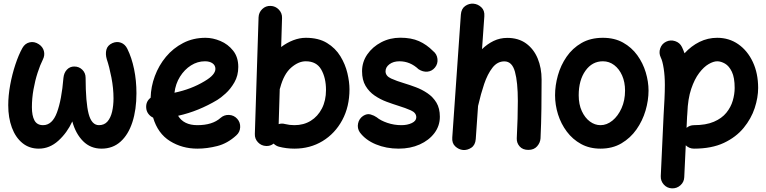

<svg xmlns="http://www.w3.org/2000/svg" viewBox="-20 -762 4223 1058"><path d="M194.3 -518.1Q215.8 -503.9 221.9 -480.7Q228 -457.5 216.3 -434.1Q201.2 -404.3 187.3 -361.3Q173.3 -318.4 164.6 -269.3Q155.8 -220.2 155.8 -171.4Q155.8 -124.5 169.9 -98.4Q184.1 -72.3 217.3 -72.3Q268.1 -72.3 293.9 -142.3Q319.8 -212.4 329.6 -333Q332.5 -361.3 348.9 -378.4Q365.2 -395.5 389.2 -395.5Q415.5 -395.5 433.6 -377.7Q451.7 -359.9 451.7 -333.5Q452.1 -196.8 468.5 -134.5Q484.9 -72.3 525.4 -72.3Q554.7 -72.3 572.3 -92.5Q589.8 -112.8 597.7 -146.5Q605.5 -180.2 605.5 -220.2Q605.5 -275.4 594 -334.7Q582.5 -394 568.4 -435.5Q560.1 -463.9 566.2 -488Q572.3 -512.2 599.1 -524.4Q624 -535.2 646.7 -526.6Q669.4 -518.1 681.6 -493.2Q705.6 -444.8 718.8 -381.3Q731.9 -317.9 731.9 -248Q731.9 -158.2 709.7 -89.4Q687.5 -20.5 644.5 18.3Q601.6 57.1 539.6 57.1Q479 57.1 438 16.1Q397 -24.9 378.4 -92.8Q350.1 -30.8 301.8 13.2Q253.4 57.1 193.8 57.1Q141.1 57.1 103.3 26.1Q65.4 -4.9 45.4 -59.1Q25.4 -113.3 25.4 -182.1Q25.4 -234.9 36.1 -293.7Q46.9 -352.5 64.7 -406.2Q82.5 -460 103.5 -497.6Q117.7 -522.9 143.6 -528.8Q169.4 -534.7 194.3 -518.1Z M1282.2 -16.1Q1233.9 28.3 1177.5 42.7Q1121.1 57.1 1067.4 57.1Q983.9 57.1 916.7 15.4Q849.6 -26.4 823.7 -113.8Q807.6 -121.1 797.1 -135.5Q786.6 -149.9 785.6 -168.5Q783.2 -202.6 810.1 -223.6Q811.5 -284.2 833.3 -342.8Q855 -401.4 894.5 -449Q934.1 -496.6 989.3 -525.1Q1044.4 -553.7 1112.8 -553.7Q1152.8 -553.7 1194.6 -536.1Q1236.3 -518.6 1264.6 -482.9Q1293 -447.3 1293 -393.1Q1293 -345.2 1271.7 -308.3Q1250.5 -271.5 1223.1 -246.8Q1195.8 -222.2 1177.7 -211.4Q1126.5 -180.7 1072.5 -158.7Q1018.6 -136.7 961.4 -124Q992.7 -72.3 1067.4 -72.3Q1150.9 -72.3 1195.3 -112.3Q1215.3 -129.9 1242.2 -128.7Q1269 -127.4 1287.1 -107.4Q1304.7 -87.9 1303.5 -60.8Q1302.2 -33.7 1282.2 -16.1ZM1109.4 -424.3Q1068.4 -424.3 1032.5 -401.6Q996.6 -378.9 971.9 -339.6Q947.3 -300.3 941.4 -251Q1034.2 -270.5 1106.4 -314Q1138.7 -333 1152.8 -349.9Q1167 -366.7 1167 -382.3Q1167 -401.9 1151.1 -413.1Q1135.3 -424.3 1109.4 -424.3Z M1471.2 -729.5Q1498 -728.5 1516.6 -709Q1535.2 -689.5 1534.2 -662.6L1529.3 -502.9Q1561 -526.9 1595.9 -540.3Q1630.9 -553.7 1665 -553.7Q1735.4 -553.7 1782 -525.1Q1828.6 -496.6 1855.7 -452.1Q1882.8 -407.7 1894.3 -358.9Q1905.8 -310.1 1905.8 -270Q1905.8 -174.3 1866 -100.3Q1826.2 -26.4 1757.6 15.4Q1689 57.1 1602.5 57.1Q1558.1 57.1 1517.1 46.4Q1500.5 42 1487.8 29.3Q1469.7 43.5 1446.8 42.5Q1419.9 41.5 1401.6 22.2Q1383.3 2.9 1384.3 -23.9L1404.8 -666.5Q1405.8 -693.4 1425 -711.9Q1444.3 -730.5 1471.2 -729.5ZM1550.3 -78.6Q1575.2 -72.3 1602.5 -72.3Q1653.3 -72.3 1692.4 -96.4Q1731.4 -120.6 1753.9 -164.3Q1776.4 -208 1776.4 -266.1Q1776.4 -333 1750.2 -378.7Q1724.1 -424.3 1665 -424.3Q1624.5 -424.3 1584.2 -389.2Q1543.9 -354 1523.9 -278.3Q1522.9 -274.4 1521.5 -271L1515.6 -78.1Q1533.2 -83.5 1550.3 -78.6Z M2377 -390.1Q2360.4 -369.6 2335.7 -367.2Q2311 -364.7 2286.6 -380.4Q2240.2 -424.3 2181.2 -424.3Q2147.9 -424.3 2126.2 -408.2Q2104.5 -392.1 2104.5 -369.1Q2104.5 -343.3 2135.3 -329.3Q2166 -315.4 2205.6 -303.7Q2236.8 -294.4 2271.2 -281.5Q2305.7 -268.6 2335.9 -248Q2366.2 -227.5 2385 -196.3Q2403.8 -165 2403.8 -118.7Q2403.8 -68.4 2373.8 -28.6Q2343.8 11.2 2292.5 34.2Q2241.2 57.1 2176.8 57.1Q2108.4 57.1 2051.3 33.4Q1994.1 9.8 1962.4 -33.2Q1947.8 -55.2 1953.1 -81.5Q1958.5 -107.9 1980.5 -123Q2002.4 -137.2 2022.2 -131.3Q2042 -125.5 2055.7 -115.7Q2077.1 -97.7 2114.3 -85Q2151.4 -72.3 2191.9 -72.3Q2225.1 -72.3 2249.5 -84Q2273.9 -95.7 2273.9 -115.7Q2273.9 -140.6 2244.1 -153.8Q2214.4 -167 2176.3 -178.7Q2145 -188.5 2110.1 -201.4Q2075.2 -214.4 2044.4 -235.4Q2013.7 -256.3 1994.4 -288.8Q1975.1 -321.3 1975.1 -369.6Q1975.1 -420.4 2003.9 -462.2Q2032.7 -503.9 2080.8 -529.1Q2128.9 -554.2 2186 -554.2Q2246.1 -554.2 2288.6 -535.4Q2331.1 -516.6 2366.7 -480.5Q2387.7 -463.9 2390.6 -437.3Q2393.6 -410.6 2377 -390.1Z M2531.2 64.5Q2507.3 62 2488.5 44.4Q2469.7 26.9 2472.2 -4.4L2519.5 -681.2Q2522 -713.9 2543.2 -728.8Q2564.5 -743.7 2588.9 -741.7Q2613.3 -739.7 2632.3 -721.9Q2651.4 -704.1 2648.9 -672.4L2636.2 -491.2Q2665 -519.5 2700 -536.4Q2734.9 -553.2 2775.4 -553.2Q2836.9 -553.2 2879.2 -522.5Q2921.4 -491.7 2942.9 -439.7Q2964.4 -387.7 2964.4 -323.7Q2964.4 -245.6 2963.4 -163.6Q2962.4 -81.5 2958.5 0.5Q2957 24.4 2939.7 44.2Q2922.4 64 2891.6 64Q2860.4 64 2843.5 44.9Q2826.7 25.9 2827.6 0.5Q2830.6 -57.6 2832 -108.2Q2833.5 -158.7 2833.5 -205.6Q2833.5 -309.1 2817.6 -366.5Q2801.8 -423.8 2759.3 -423.8Q2720.7 -423.8 2693.6 -388.9Q2666.5 -354 2647.9 -299.1Q2629.4 -244.1 2615.7 -183.6Q2615.2 -180.7 2614.3 -178.2L2601.6 4.4Q2599.1 37.1 2577.4 51.8Q2555.7 66.4 2531.2 64.5Z M3302.2 -553.7Q3366.2 -553.7 3413.3 -527.3Q3460.4 -501 3491.7 -457.8Q3522.9 -414.6 3538.3 -363.3Q3553.7 -312 3553.7 -262.7Q3553.7 -208.5 3537.1 -152.3Q3520.5 -96.2 3487.3 -48.8Q3454.1 -1.5 3404.5 27.8Q3355 57.1 3289.1 57.1Q3228.5 57.1 3181.9 31.5Q3135.3 5.9 3103.3 -36.9Q3071.3 -79.6 3054.9 -131.8Q3038.6 -184.1 3038.6 -237.3Q3038.6 -291 3054.2 -346.7Q3069.8 -402.3 3102.1 -449.2Q3134.3 -496.1 3184.1 -524.9Q3233.9 -553.7 3302.2 -553.7ZM3302.2 -424.3Q3243.2 -424.3 3206.1 -372.3Q3168.9 -320.3 3168.9 -237.3Q3168.9 -187 3186 -149.9Q3203.1 -112.8 3230.5 -92.5Q3257.8 -72.3 3289.1 -72.3Q3323.7 -72.3 3354.7 -97.4Q3385.7 -122.6 3405 -165.8Q3424.3 -209 3424.3 -262.7Q3424.3 -309.6 3408.2 -345.9Q3392.1 -382.3 3364.5 -403.3Q3336.9 -424.3 3302.2 -424.3Z M3682.6 275.9Q3655.8 274.9 3637.9 255.1Q3620.1 235.4 3621.1 208.5L3636.7 -127.4Q3639.6 -175.3 3641.6 -216.8Q3643.6 -258.3 3643.6 -294.4Q3643.6 -343.8 3637.2 -384.8Q3630.9 -425.8 3621.1 -445.3Q3609.4 -469.2 3617.9 -494.9Q3626.5 -520.5 3650.4 -532.2Q3674.3 -543.9 3700.2 -535.4Q3726.1 -526.9 3737.8 -502.9Q3745.6 -486.8 3752 -468.3Q3789.1 -508.8 3834.7 -531.2Q3880.4 -553.7 3932.1 -553.7Q3997.6 -553.7 4048.3 -518.3Q4099.1 -482.9 4128.4 -420.4Q4157.7 -357.9 4157.7 -277.3Q4157.7 -224.6 4138.7 -166.5Q4119.6 -108.4 4077.9 -57.4Q4036.1 -6.3 3968.8 25.4Q3901.4 57.1 3804.2 57.1Q3777.8 57.1 3758.8 38.6L3750.5 214.4Q3749.5 241.2 3729.5 259Q3709.5 276.9 3682.6 275.9ZM3766.1 -119.6 3763.2 -57.6Q3781.2 -72.3 3804.2 -72.3Q3870.1 -72.3 3913.8 -91.1Q3957.5 -109.9 3982.4 -140.6Q4007.3 -171.4 4017.8 -207.3Q4028.3 -243.2 4028.3 -277.3Q4028.3 -334.5 4012.9 -366.5Q3997.6 -398.4 3975.1 -411.4Q3952.6 -424.3 3932.1 -424.3Q3911.6 -424.3 3885 -408.9Q3858.4 -393.6 3832.8 -359.9Q3807.1 -326.2 3788.8 -272Q3770.5 -217.8 3767.6 -139.6Q3767.6 -135.7 3767.1 -131.8Q3766.6 -124.5 3766.1 -119.6Z"/></svg>

Font: Mikhak-DS1-FD Bold
Style: Bold
Weight: 700
Designer: Amin Abedi
Version: Version 3.2